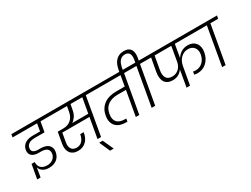

<svg xmlns="http://www.w3.org/2000/svg" viewBox="-87 -1867 3916 3001"><g transform="rotate(-30 1871.0 -366.0)"><path d="M31 -740H693L684 -686H526L503 -553L499 -534V-532L494 -506H319Q296 -506 271 -502.5Q246 -499 224.5 -488.5Q203 -478 187 -459.5Q171 -441 166 -412Q161 -386 168 -368.5Q175 -351 190 -340.5Q205 -330 226 -325Q247 -320 271 -320H316Q353 -320 388.5 -311.5Q424 -303 449.5 -283Q475 -263 487.5 -230Q500 -197 491 -148Q485 -115 469 -85.5Q453 -56 426.5 -34Q400 -12 363.5 0Q327 12 281 12Q237 12 207 0.5Q177 -11 157.5 -27.5Q138 -44 128.5 -61.5Q119 -79 116 -91L88 75H27L72 -180H129Q127 -150 135 -123.5Q143 -97 161 -78Q179 -59 207.5 -48Q236 -37 275 -37Q309 -37 336 -46.5Q363 -56 382.5 -72Q402 -88 414 -109Q426 -130 430 -153Q436 -188 427 -211.5Q418 -235 398.5 -248.5Q379 -262 352 -267.5Q325 -273 296 -273H246Q213 -274 184 -282.5Q155 -291 135 -308Q115 -325 106 -351.5Q97 -378 103 -414Q110 -454 130.5 -481Q151 -508 179.5 -524Q208 -540 242 -546.5Q276 -553 310 -553H441L464 -686H22Z M1049 -588Q1037 -524 1008 -481.5Q979 -439 942 -415H1232L1280 -686H1067ZM619 -740H1494L1484 -686H1343L1223 0H1159L1223 -363H733L705 -203Q693 -134 719.5 -90Q746 -46 814 -46Q846 -46 871.5 -58Q897 -70 915.5 -91Q934 -112 946 -140.5Q958 -169 963 -202H1025Q1019 -157 1002 -118Q985 -79 957.5 -51Q930 -23 892.5 -7Q855 9 808 9Q760 9 725 -7Q690 -23 669 -52Q648 -81 641 -121Q634 -161 642 -209L678 -411H776Q864 -411 917.5 -459Q971 -507 986 -588L1004 -686H609Z M1153 62H1216L1304 255H1238Z M1436 -740H2184L2174 -686H2034L1913 0H1850L1928 -444H1776Q1674 -444 1604.5 -396.5Q1535 -349 1517 -249Q1500 -156 1543.5 -105Q1587 -54 1687 -54H1709L1700 -2H1674Q1617 -2 1571.5 -18Q1526 -34 1496 -65.5Q1466 -97 1454 -144Q1442 -191 1453 -252Q1464 -317 1493.5 -363.5Q1523 -410 1566 -440Q1609 -470 1664 -484.5Q1719 -499 1782 -499H1938L1970 -686H1426Z M1987 -781Q1995 -824 2011 -861.5Q2027 -899 2052.5 -927Q2078 -955 2114.5 -971Q2151 -987 2199 -987Q2248 -987 2279 -971Q2310 -955 2325.5 -927Q2341 -899 2343.5 -861.5Q2346 -824 2338 -781L2330 -740H2471L2462 -686H2321L2200 0H2136L2257 -686H2116L2125 -740H2268L2276 -783Q2281 -811 2280.5 -838Q2280 -865 2271 -886Q2262 -907 2242.5 -920Q2223 -933 2190 -933Q2156 -933 2132 -920Q2108 -907 2091.5 -886Q2075 -865 2065 -838Q2055 -811 2049 -783L2038 -724H1976Z M2664 -262Q2699 -262 2728 -274Q2757 -286 2779.5 -306.5Q2802 -327 2817 -355Q2832 -383 2839 -415L2886 -686H2585L2543 -449Q2527 -363 2555.5 -312.5Q2584 -262 2664 -262ZM2412 -740H3456L3446 -686H2950L2909 -451Q2938 -499 2989 -532.5Q3040 -566 3113 -566Q3158 -566 3193.5 -550Q3229 -534 3252 -504.5Q3275 -475 3283.5 -433.5Q3292 -392 3283 -341Q3273 -286 3249.5 -243Q3226 -200 3192.5 -170Q3159 -140 3118 -124.5Q3077 -109 3032 -109Q2997 -109 2971 -117L2980 -168Q2991 -165 3003.5 -163.5Q3016 -162 3028 -162Q3062 -162 3093 -174Q3124 -186 3149.5 -208.5Q3175 -231 3192.5 -264Q3210 -297 3218 -339Q3225 -379 3217.5 -410.5Q3210 -442 3192 -464.5Q3174 -487 3147 -499Q3120 -511 3086 -511Q3041 -511 3006.5 -494.5Q2972 -478 2947.5 -451.5Q2923 -425 2908 -392Q2893 -359 2887 -326V-327L2829 0H2766L2818 -299Q2789 -256 2744.5 -231.5Q2700 -207 2642 -207Q2591 -207 2555.5 -224Q2520 -241 2500 -272.5Q2480 -304 2474.5 -349Q2469 -394 2479 -449L2522 -686H2402Z M3528 -686H3387L3397 -740H3742L3732 -686H3592L3471 0H3408Z"/></g></svg>

Font: SVN-Poppins Light
Style: Italic
Weight: 300
Italic angle: -10°
Designer: Ninad Kale (Devanagari), Jonny Pinhorn (Latin)
Foundry: Indian Type Foundry
Version: Version 3.002 2017; ttfautohint (v1.8.3)